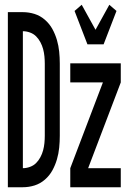

<svg xmlns="http://www.w3.org/2000/svg" viewBox="-20 -786 540 806"><path d="M347 -600 293 -740 323 -766 381 -661 439 -766 469 -740 415 -600ZM13 0V-735H76Q101 -735 125 -727.5Q149 -720 168.5 -703Q188 -686 200 -664Q212 -642 219 -618Q226 -594 228.5 -569Q231 -544 231 -519V-216Q231 -191 228.5 -166Q226 -141 219 -117Q212 -93 200 -71Q188 -49 168.5 -32Q149 -15 125 -7.5Q101 0 76 0ZM76 -80Q91 -80 106 -85.5Q121 -91 131.5 -101.5Q142 -112 149.5 -126Q157 -140 161 -155Q165 -170 166.5 -185.5Q168 -201 168 -216V-519Q168 -534 166.5 -549.5Q165 -565 161 -580Q157 -595 149.5 -609Q142 -623 131.5 -633.5Q121 -644 106 -649.5Q91 -655 76 -655ZM275 0V-80L412 -440H275V-520H487V-440L350 -80H487V0Z"/></svg>

Font: Iosevka SS18 Medium
Style: Regular
Weight: 500
Monospace: yes
Designer: Belleve Invis
Foundry: Belleve Invis
Version: Version 25.1.1; ttfautohint (v1.8.4)